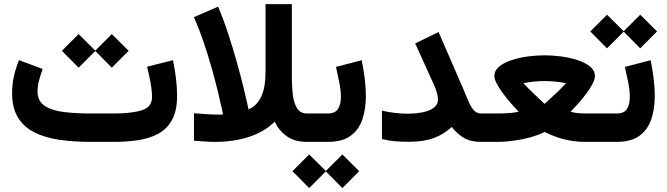

<svg xmlns="http://www.w3.org/2000/svg" viewBox="-20 -705 3313 954"><path d="M542.5 0H429.7Q345.2 0 274.2 -10.5Q203.1 -21 150.6 -47.4Q98.1 -73.7 69.1 -121.3Q40 -168.9 40 -243.2Q40 -287.1 49.8 -328.9Q59.6 -370.6 74.2 -406.2L191.9 -362.3Q183.6 -339.4 175 -308.8Q166.5 -278.3 166.5 -251Q166.5 -202.1 202.6 -178.7Q238.8 -155.3 298.6 -148.2Q358.4 -141.1 429.7 -141.1H543.9Q634.3 -141.1 684.8 -157.2Q735.4 -173.3 735.4 -222.2Q735.4 -254.4 727.8 -295.4Q720.2 -336.4 710.9 -373.5L839.4 -405.8Q849.1 -359.9 854.5 -314.7Q859.9 -269.5 859.9 -229Q859.9 -155.8 835.4 -110.4Q811 -64.9 767.3 -41Q723.6 -17.1 666 -8.5Q608.4 0 542.5 0ZM370.6 -535.6 453.6 -453.6 535.6 -535.6 619.1 -452.6 535.6 -368.7 453.6 -451.7 370.6 -368.7 287.6 -452.6Z M1214.8 -161.6Q1299.3 -197.3 1299.3 -345.7V-684.6H1430.2V-319.8Q1430.2 -276.4 1434.8 -235.1Q1439.5 -193.8 1455.8 -167.5Q1472.2 -141.1 1506.3 -141.1H1524.4V0H1504.9Q1444.3 0 1405 -28.1Q1365.7 -56.2 1344.7 -100.6Q1296.4 -51.3 1219.5 -25.6Q1142.6 0 1047.9 0Q1021.5 0 995.8 -2Q970.2 -3.9 943.8 -5.9V-142.1Q974.1 -140.1 1004.6 -137.9Q1035.2 -135.7 1057.6 -135.7Q1066.4 -135.7 1074 -135.7Q1081.5 -135.7 1088.4 -136.2Q1088.4 -136.2 1081.8 -167Q1075.2 -197.8 1062.7 -249.3Q1050.3 -300.8 1032.5 -364.3Q1014.6 -427.7 992.2 -494.1Q969.7 -560.5 943.4 -619.6L1063.5 -671.9Q1090.3 -609.4 1113.3 -539.3Q1136.2 -469.2 1155 -402.3Q1173.8 -335.4 1187.3 -281Q1200.7 -226.6 1207.8 -194.1Q1214.8 -161.6 1214.8 -161.6Z M1608.4 0H1503.4V-141.1H1608.9Q1646 -141.1 1659.9 -164.3Q1673.8 -187.5 1673.8 -223.1Q1673.8 -256.3 1665.8 -295.7Q1657.7 -335 1649.4 -372.6L1777.3 -405.8Q1786.6 -359.9 1792.2 -314.7Q1797.9 -269.5 1797.9 -228.5Q1797.9 -163.6 1780.5 -111.8Q1763.2 -60.1 1721.7 -30Q1680.2 0 1608.4 0ZM1516.1 62.5 1599.1 144.5 1681.2 62.5 1764.6 145.5 1681.2 229.5 1599.1 146.5 1516.1 229.5 1433.1 145.5Z M2156.2 -210.9Q2156.2 -223.1 2150.9 -243.2Q2145.5 -263.2 2139.6 -275.9L2043 -489.3L2159.2 -545.9L2280.8 -265.6Q2295.4 -231.9 2306.9 -203.6Q2318.4 -175.3 2333.3 -158.2Q2348.1 -141.1 2371.6 -141.1H2392.1V0H2371.6Q2316.9 0 2283.4 -20.8Q2250 -41.5 2224.6 -74.2Q2187.5 -38.6 2136.2 -19.5Q2085 -0.5 2012.2 -0.5Q1969.2 -0.5 1939.5 -3.4Q1909.7 -6.3 1877.9 -14.2V-155.3Q1908.2 -147.9 1942.1 -144Q1976.1 -140.1 2004.9 -140.1Q2041 -140.1 2075.7 -146.2Q2110.4 -152.3 2133.3 -168Q2156.2 -183.6 2156.2 -210.9Z M2686 -430.2Q2724.6 -430.2 2768.1 -424.6Q2811.5 -418.9 2849.6 -406.5Q2887.7 -394 2911.9 -374.3Q2936 -354.5 2936 -326.7Q2936 -310.5 2923.6 -287.1Q2911.1 -263.7 2891.8 -238Q2872.6 -212.4 2851.8 -189.2Q2831.1 -166 2814.9 -149.9Q2835 -144 2853.5 -142.6Q2872.1 -141.1 2888.2 -141.1H2964.4V0H2888.7Q2831.5 0 2781 -13.4Q2730.5 -26.9 2686 -49.3Q2639.2 -25.9 2573.5 -12.9Q2507.8 0 2449.7 0H2372.6V-141.1H2450.2Q2461.4 -141.1 2480.7 -141.6Q2500 -142.1 2521 -144Q2542 -146 2557.1 -150.4Q2541 -166.5 2520.5 -189.7Q2500 -212.9 2481 -238.5Q2461.9 -264.2 2449.2 -287.4Q2436.5 -310.5 2436.5 -326.7Q2436.5 -354.5 2460.4 -374.3Q2484.4 -394 2522.5 -406.5Q2560.5 -418.9 2604 -424.6Q2647.5 -430.2 2686 -430.2ZM2686.5 -302.2Q2662.6 -302.2 2636 -299.8Q2609.4 -297.4 2580.6 -291.5Q2601.1 -269.5 2625.7 -245.8Q2650.4 -222.2 2668.2 -205.6Q2686 -189 2686 -189Q2686 -189 2704.1 -205.6Q2722.2 -222.2 2747.3 -245.8Q2772.5 -269.5 2792.5 -291.5Q2764.2 -297.4 2737.5 -299.8Q2710.9 -302.2 2686.5 -302.2Z M2996.1 -631.8 3079.1 -549.8 3161.1 -631.8 3244.6 -548.8 3161.1 -464.8 3079.1 -547.9 2996.1 -464.8 2913.1 -548.8ZM3043.9 0H2944.8V-141.1H3044.4Q3081.5 -141.1 3095.5 -164.3Q3109.4 -187.5 3109.4 -223.1Q3109.4 -256.3 3101.3 -295.7Q3093.3 -335 3085 -372.6L3212.9 -405.8Q3222.2 -359.9 3227.8 -314.7Q3233.4 -269.5 3233.4 -228.5Q3233.4 -163.6 3215.8 -111.8Q3198.2 -60.1 3157 -30Q3115.7 0 3043.9 0Z"/></svg>

Font: Vazirmatn UI FD ExtraBold
Style: Regular
Weight: 800
Designer: Saber Rastikerdar
Foundry: Saber Rastikerdar
Version: Version 33.003